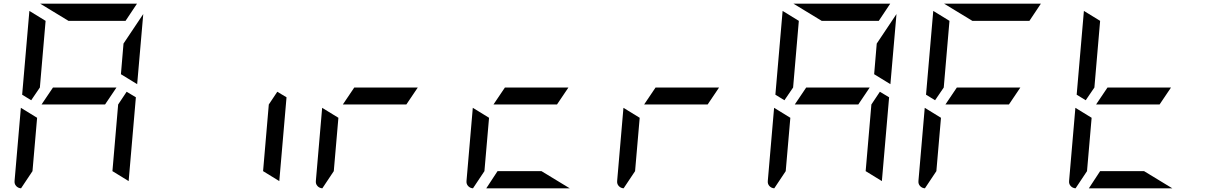

<svg xmlns="http://www.w3.org/2000/svg" viewBox="-20 -1020 6568 1040"><path d="M205 -454 267 -546H611L549 -454ZM723 -564 635 -618 649 -784 756 -944ZM196 -546 149 -477 100 -507 139 -959V-961L227 -907ZM351 -907 198 -1000H720H722L660 -907ZM94 0Q78 -1 67.5 -12.5Q57 -24 59 -41L93 -436L181 -382L156 -93ZM716 -493 677 -41V-39L589 -93L620 -454L666 -523Z M1532 -493 1493 -41V-39L1405 -93L1436 -454L1482 -523Z M1837 -454 1899 -546H2243L2181 -454ZM1726 0Q1710 -1 1699.5 -12.5Q1689 -24 1691 -41L1725 -436L1813 -382L1788 -93Z M2653 -454 2715 -546H3059L2997 -454ZM3066 0H2614L2675 -93H2913ZM2542 0Q2526 -1 2515.5 -12.5Q2505 -24 2507 -41L2541 -436L2629 -382L2604 -93Z M3469 -454 3531 -546H3875L3813 -454ZM3358 0Q3342 -1 3331.5 -12.5Q3321 -24 3323 -41L3357 -436L3445 -382L3420 -93Z M4285 -454 4347 -546H4691L4629 -454ZM4803 -564 4715 -618 4729 -784 4836 -944ZM4276 -546 4229 -477 4180 -507 4219 -959V-961L4307 -907ZM4431 -907 4278 -1000H4800H4802L4740 -907ZM4174 0Q4158 -1 4147.5 -12.5Q4137 -24 4139 -41L4173 -436L4261 -382L4236 -93ZM4796 -493 4757 -41V-39L4669 -93L4700 -454L4746 -523Z M5101 -454 5163 -546H5507L5445 -454ZM5092 -546 5045 -477 4996 -507 5035 -959V-961L5123 -907ZM5247 -907 5094 -1000H5616H5618L5556 -907ZM4990 0Q4974 -1 4963.5 -12.5Q4953 -24 4955 -41L4989 -436L5077 -382L5052 -93Z M5917 -454 5979 -546H6323L6261 -454ZM5908 -546 5861 -477 5812 -507 5851 -959V-961L5939 -907ZM6330 0H5878L5939 -93H6177ZM5806 0Q5790 -1 5779.5 -12.5Q5769 -24 5771 -41L5805 -436L5893 -382L5868 -93Z"/></svg>

Font: DSEG7 Modern Mini
Style: Italic
Weight: 400
Italic angle: -5°
Designer: Keshikan(Twitter:@keshinomi_88pro)
Version: Version 0.46